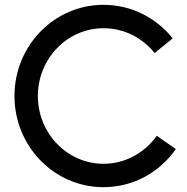

<svg xmlns="http://www.w3.org/2000/svg" viewBox="-20 -746 774 796"><path d="M630 -183C580 -113 500 -67 409 -67C259 -67 137 -193 137 -348C137 -503 259 -629 409 -629C495 -629 571 -589 621 -526L696 -587C628 -672 525 -726 409 -726C205 -726 40 -557 40 -348C40 -139 205 30 409 30C533 30 642 -32 709 -128Z"/></svg>

Font: McLaren
Style: Regular
Weight: 400
Designer: Astigmatic (AOETI)
Foundry: Astigmatic (AOETI)
Version: Version 1.000